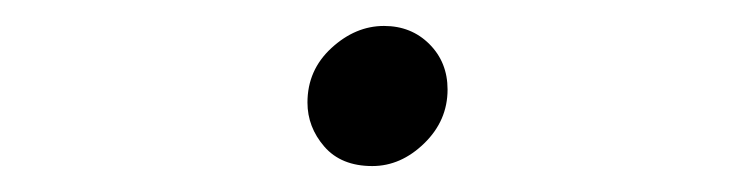

<svg xmlns="http://www.w3.org/2000/svg" viewBox="-20 -128 565 148"><path d="M217 -49Q217 -74 235.5 -91Q254 -108 276 -108Q297 -108 311 -94Q325 -80 325 -59Q325 -35 307 -17.5Q289 0 267 0Q243 0 230 -15Q217 -30 217 -49Z"/></svg>

Font: CMU Typewriter Text
Style: LightOblique
Weight: 200
Italic angle: -9.46001°
Version: Version 0.7.0